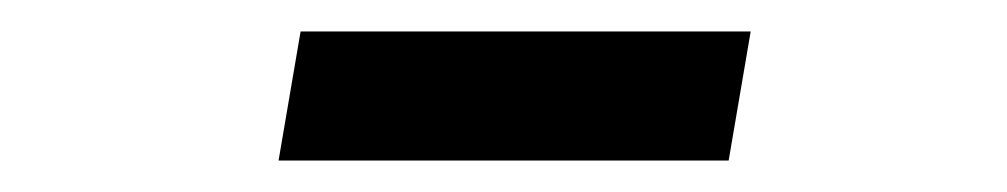

<svg xmlns="http://www.w3.org/2000/svg" viewBox="-20 -365 640 122"><path d="M157 -263 171 -345H457L443 -263Z"/></svg>

Font: IBM Plex Mono
Style: Italic
Weight: 400
Italic angle: -9°
Monospace: yes
Designer: Mike Abbink, Paul van der Laan, Pieter van Rosmalen
Foundry: Bold Monday
Version: Version 2.3